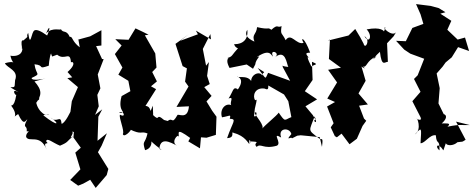

<svg xmlns="http://www.w3.org/2000/svg" viewBox="-20 -692 2323 941"><path d="M342 -45 340 -18 376 32 349 56 374 138 324 190 363 218 388 208 422 189 449 229 503 166 511 136 460 54 478 22 504 -39 458 -2 462 -120 481 -156 446 -129 464 -171 457 -227 472 -259 459 -327 488 -402 480 -403 451 -466 477 -469V-544L422 -514L360 -497L364 -499L371 -460C331 -490 336 -516 322 -511C305 -549 289 -527 278 -550C283 -540 236 -562 206 -528C223 -572 229 -558 211 -518C142 -568 144 -533 140 -530C126 -481 125 -491 118 -531C104 -507 129 -521 95 -494C71 -502 102 -412 85 -461C98 -443 79 -411 31 -419C45 -358 70 -402 4 -382C15 -358 73 -348 54 -299C50 -265 58 -265 31 -264L71 -240C31 -262 57 -219 60 -228C48 -153 29 -185 37 -171C77 -117 29 -109 69 -133C98 -70 105 -103 114 -107C87 -57 115 -84 111 -48C135 -51 106 -45 108 -21C122 9 177 -39 209 42C184 -10 228 25 206 0C211 -19 237 7 274 22C319 3 303 3 340 -25C303 -1 360 -49 323 -50ZM260 -424C299 -392 324 -447 328 -384C327 -395 364 -386 311 -339L334 -313L310 -309L362 -265L332 -196L325 -143C327 -150 302 -91 282 -85C277 -135 260 -84 228 -116C273 -86 268 -67 192 -127C233 -139 227 -131 202 -130C222 -121 165 -134 156 -197C196 -205 150 -236 154 -183C186 -226 187 -250 149 -293L204 -308C197 -305 134 -293 135 -310C184 -334 157 -320 149 -377C203 -372 160 -350 219 -370C221 -396 227 -444 240 -436C266 -454 213 -457 236 -415Z M784 -104C739 -143 769 -90 728 -130C728 -130 733 -94 729 -174C708 -121 729 -170 693 -173L745 -255L720 -269L749 -293L726 -339L747 -361L741 -430L690 -519L708 -522C687 -532 667 -543 644 -553L610 -497L545 -500L576 -469L543 -427L580 -361L560 -326L609 -296L619 -245L576 -221C552 -135 612 -143 563 -138C585 -157 601 -111 568 -130C561 -116 592 -50 582 -35C589 -9 644 -75 614 -59C678 -28 666 -52 703 -38C690 18 676 -6 691 44C738 32 719 -25 715 -5C764 42 787 48 761 38C766 -37 842 24 856 25C806 12 858 -46 855 -19C861 -36 836 -71 912 -16L903 1L960 35L965 -19L992 -17L1038 -31L1041 -120L1020 -149L992 -195L1017 -222L981 -265L1008 -280L995 -320L1004 -388L990 -370L974 -452L1011 -525L1014 -499L940 -542L950 -524L863 -492L905 -524L840 -477L875 -368L896 -357L887 -292L904 -268L845 -168L906 -171C900 -100 851 -139 849 -127C821 -78 828 -120 802 -99Z M1513 -128 1477 -171 1534 -205 1474 -245 1512 -300 1509 -389C1546 -374 1523 -378 1506 -366C1488 -402 1476 -432 1508 -394C1472 -431 1476 -433 1500 -434C1471 -514 1450 -510 1468 -482C1432 -470 1407 -535 1380 -495C1362 -533 1353 -519 1360 -564C1337 -553 1344 -577 1310 -546C1289 -561 1304 -544 1240 -559C1236 -520 1213 -525 1227 -488C1189 -505 1178 -524 1192 -546C1200 -479 1142 -474 1128 -476C1131 -449 1182 -445 1156 -465C1107 -415 1125 -418 1093 -407C1114 -407 1077 -412 1105 -359L1189 -376L1220 -355L1231 -376C1233 -404 1267 -424 1237 -411C1305 -458 1309 -418 1318 -415C1298 -456 1359 -433 1327 -411C1380 -453 1384 -381 1393 -364C1349 -368 1365 -379 1366 -363L1402 -296L1294 -335C1277 -301 1289 -300 1243 -359C1297 -325 1266 -347 1265 -322C1252 -350 1187 -320 1220 -263C1216 -336 1144 -306 1142 -317C1190 -301 1133 -236 1145 -255C1121 -270 1123 -243 1100 -209C1134 -223 1095 -179 1120 -173C1090 -194 1054 -159 1068 -117C1106 -123 1113 -135 1106 -110C1142 -108 1122 -99 1093 -15C1138 -17 1106 -53 1127 -40C1181 -26 1197 11 1202 14C1198 -36 1219 30 1206 1C1269 4 1215 5 1238 28C1258 8 1271 41 1337 22C1364 9 1308 -47 1358 -18C1340 -66 1400 -69 1408 -35C1375 5 1408 -26 1411 -14L1437 -27L1454 -29L1547 -20L1558 28C1565 -27 1557 -2 1542 -15C1486 -58 1495 -47 1522 -122C1543 -70 1506 -106 1527 -104ZM1229 -159C1243 -218 1237 -201 1230 -201C1217 -223 1229 -264 1276 -258C1291 -251 1296 -253 1295 -273L1372 -229L1393 -196L1408 -118C1373 -105 1380 -90 1346 -140C1335 -123 1280 -81 1263 -59C1282 -73 1231 -125 1228 -139C1245 -152 1235 -110 1225 -124Z M1862 -538C1861 -539 1849 -562 1777 -548C1809 -514 1788 -475 1766 -515C1798 -494 1769 -447 1762 -478L1745 -510L1721 -550L1688 -518L1587 -493L1597 -498L1596 -480L1592 -403L1651 -360L1588 -350L1632 -288L1584 -209L1622 -192L1583 -170L1615 -88L1601 -68L1621 -25L1631 -19L1654 -37L1693 15L1729 -12L1757 -75L1775 -100L1764 -111L1740 -174L1783 -180L1737 -234L1772 -296L1746 -385C1727 -373 1790 -342 1758 -366C1780 -359 1773 -394 1825 -416C1788 -380 1826 -425 1842 -438C1851 -362 1865 -389 1881 -389L1877 -480L1909 -514L1921 -534C1902 -509 1848 -561 1869 -557Z M2165 10C2170 23 2202 24 2222 5C2255 0 2239 7 2262 -7L2215 -96L2283 -79C2248 -77 2240 -85 2173 -71C2199 -93 2155 -86 2145 -87C2193 -130 2141 -139 2157 -128L2129 -185L2135 -260L2120 -332L2149 -365L2164 -386L2194 -411L2225 -461L2279 -442L2259 -508L2223 -498L2162 -556L2157 -512L2192 -590L2138 -625L2163 -632L2131 -652L2091 -663L2019 -672L2041 -622L2055 -575L2001 -555L1969 -490L1921 -492L1961 -449L1991 -429L2059 -404L2027 -323L2009 -305L2041 -242L2001 -196L2046 -108C2027 -139 2063 -91 2023 -109C2021 -122 2051 -58 2013 -33C2048 -70 2046 -70 2041 10C2063 11 2086 -34 2116 -29C2120 24 2135 -17 2134 45C2109 26 2127 3 2153 45Z"/></svg>

Font: Asimov Aggro
Style: Condensed
Weight: 500
Designer: Google
Version: Version 2.000980; 2014